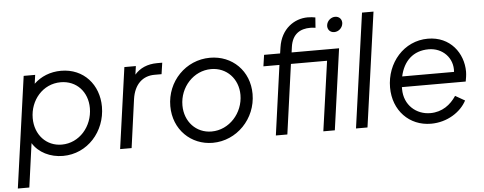

<svg xmlns="http://www.w3.org/2000/svg" viewBox="-58 -911 3189 1265"><g transform="rotate(-5 1537.0 -278.5)"><path d="M12 200H88L128 -90C167 -26 243 12 328 12C490 12 611 -125 611 -289C611 -434 513 -548 363 -548C291 -548 229 -522 183 -478L191 -536H115ZM150 -253C150 -371 235 -473 354 -473C459 -473 531 -394 531 -287C531 -166 443 -63 326 -63C224 -63 150 -143 150 -253Z M706 0H782L826 -320C840 -418 897 -468 974 -468H1021L1032 -543H998C934 -543 883 -520 849 -480L857 -536H781Z M1318 12C1477 12 1607 -122 1607 -286C1607 -439 1495 -548 1348 -548C1187 -548 1060 -416 1060 -253C1060 -97 1175 12 1318 12ZM1140 -251C1140 -372 1233 -473 1349 -473C1451 -473 1527 -394 1527 -287C1527 -167 1434 -63 1317 -63C1215 -63 1140 -143 1140 -251Z M1736 0H1812L1876 -461H2115L2050 0H2126L2201 -536H1887L1892 -572C1904 -658 1958 -687 2024 -687C2029 -687 2049 -686 2058 -684L2063 -752C2050 -755 2030 -757 2012 -757C1925 -757 1835 -698 1817 -576L1811 -536H1705L1694 -461H1800ZM2136 -695C2132 -667 2151 -645 2179 -645C2207 -645 2232 -667 2236 -695C2240 -723 2221 -745 2193 -745C2165 -745 2140 -723 2136 -695Z M2266 0H2342L2448 -757H2372Z M2762 12C2870 12 2960 -48 2998 -121L2935 -157C2898 -101 2842 -58 2763 -58C2671 -58 2591 -125 2591 -232V-245H3013C3016 -259 3021 -289 3021 -310C3021 -432 2937 -548 2789 -548C2630 -548 2513 -412 2513 -249C2513 -97 2618 12 2762 12ZM2599 -315C2621 -415 2685 -478 2788 -478C2880 -478 2950 -407 2942 -315Z"/></g></svg>

Font: Mluvka
Style: Italic
Weight: 400
Italic angle: -8°
Designer: Modified by Jiří Krblich, Original typeface by Gumpita Rahayu
Foundry: Gumpita Rahayu & Jiří Krblich
Version: Version 2.000;Glyphs 3.1.1 (3134)